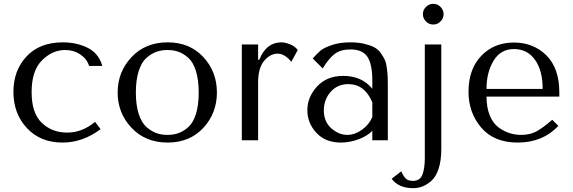

<svg xmlns="http://www.w3.org/2000/svg" viewBox="-20 -732 2989 1002"><path d="M331 -40Q409 -40 476 -96L505 -58Q412 12 306 12Q191 12 120.5 -63.5Q50 -139 50 -253Q50 -364 118.5 -437.5Q187 -511 308 -511Q380 -511 437.5 -482.5Q495 -454 514 -388H445Q434 -424 399.5 -447.5Q365 -471 320 -471Q253 -471 199 -417Q145 -363 145 -251Q145 -142 198 -91Q251 -40 331 -40Z M1112 -249Q1112 -141 1041 -64.5Q970 12 855 12Q739 12 666.5 -65Q594 -142 594 -249Q594 -357 666.5 -434Q739 -511 855 -511Q970 -511 1041 -434.5Q1112 -358 1112 -249ZM1002.5 -137Q1017 -183 1017 -249Q1017 -315 1002.5 -361.5Q988 -408 962.5 -430.5Q937 -453 911 -462Q885 -471 854 -471Q823 -471 797 -462Q771 -453 745 -430.5Q719 -408 704 -361.5Q689 -315 689 -249Q689 -183 704 -137Q719 -91 745 -68.5Q771 -46 797 -37Q823 -28 854 -28Q885 -28 911 -37Q937 -46 962.5 -68.5Q988 -91 1002.5 -137Z M1242 -500H1327V-420H1333Q1369 -511 1449 -511Q1466 -511 1492 -501.5Q1518 -492 1534 -471L1500 -409Q1489 -425 1469.5 -438.5Q1450 -452 1429 -452Q1390 -452 1358.5 -414.5Q1327 -377 1327 -302V0H1242Z M1808 -511Q1849 -511 1880.5 -503.5Q1912 -496 1932.5 -485.5Q1953 -475 1967.5 -454.5Q1982 -434 1989 -418Q1996 -402 1999.5 -372Q2003 -342 2003.5 -324.5Q2004 -307 2004 -273V0H1923V-49Q1895 -21 1849.5 -4.5Q1804 12 1759 12Q1678 12 1631 -39Q1584 -90 1584 -157Q1584 -226 1635 -281Q1686 -336 1771 -336Q1868 -336 1923 -269V-312Q1923 -397 1897.5 -435.5Q1872 -474 1809 -474Q1757 -474 1726.5 -450.5Q1696 -427 1664 -375L1612 -427Q1636 -454 1653.5 -468.5Q1671 -483 1712 -497Q1753 -511 1808 -511ZM1923 -121V-198Q1883 -293 1798 -293Q1741 -293 1705.5 -252.5Q1670 -212 1670 -156Q1670 -97 1709 -62.5Q1748 -28 1793 -28Q1831 -28 1868.5 -54.5Q1906 -81 1923 -121Z M2197 -500H2283V47Q2283 106 2269 148.5Q2255 191 2231.5 211.5Q2208 232 2185 241Q2162 250 2137 250Q2060 250 2024 201L2074 162Q2086 189 2098.5 200.5Q2111 212 2135 212Q2172 212 2184.5 179.5Q2197 147 2197 92ZM2203 -620Q2187 -636 2187 -658Q2187 -680 2203 -696Q2219 -712 2241 -712Q2263 -712 2279 -696Q2295 -680 2295 -658Q2295 -636 2279 -620Q2263 -604 2241 -604Q2219 -604 2203 -620Z M2899 -228H2519Q2519 -170 2536.5 -128.5Q2554 -87 2582.5 -66.5Q2611 -46 2640 -37Q2669 -28 2700 -28Q2746 -28 2780 -46.5Q2814 -65 2862 -107L2894 -75Q2812 12 2682 12Q2558 12 2491.5 -66Q2425 -144 2425 -253Q2425 -371 2491.5 -440.5Q2558 -510 2662 -510Q2764 -510 2831.5 -443Q2899 -376 2899 -249ZM2519 -268H2812Q2812 -364 2772 -420Q2732 -476 2662 -476Q2593 -476 2556 -415.5Q2519 -355 2519 -268Z"/></svg>

Font: Tenor Sans
Style: Regular
Weight: 400
Designer: Denis Masharov
Foundry: Denis Masharov
Version: Version 1.1